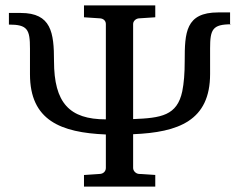

<svg xmlns="http://www.w3.org/2000/svg" viewBox="-20 -691 881 711"><path d="M291 0H555V-43L494 -47C483 -48 473 -58 473 -69V-194C641 -201 758 -244 758 -417V-512C758 -582 767 -601 836 -601L832 -602V-645H788C667 -645 664 -570 664 -465C664 -419 661 -383 655 -353C636 -263 577 -254 473 -250V-602C473 -613 483 -622 494 -623L555 -627V-671H291V-627L351 -623C363 -622 372 -614 372 -602V-249C237 -249 180 -310 180 -465C180 -570 170 -643 57 -643H13V-600C82 -600 91 -582 91 -511V-416C91 -245 205 -200 372 -193V-69C372 -57 363 -48 351 -47L291 -43Z"/></svg>

Font: Veleka
Style: Regular
Weight: 400
Designer: Stefan Peev, Context Ltd, 2016; SIL International, 1997-2014.
Foundry: Stefan Peev, Context Ltd, 2016
Version: Version 1.000